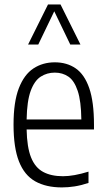

<svg xmlns="http://www.w3.org/2000/svg" viewBox="-20 -828 474 858"><path d="M256.5 9.5Q185.5 9.5 137.2 -17.8Q89 -45 64.8 -106.5Q40.5 -168 40.5 -271Q40.5 -372.5 64.2 -433.8Q88 -495 129.5 -522.2Q171 -549.5 225 -549.5Q279 -549.5 318.2 -522.5Q357.5 -495.5 378.8 -434.2Q400 -373 400 -270.5V-249.5H99Q100.5 -170 118.8 -124.5Q137 -79 172.8 -59.8Q208.5 -40.5 261.5 -40.5Q309.5 -40.5 375.5 -61V-10.5Q342 0.5 313.2 5Q284.5 9.5 256.5 9.5ZM225 -503.5Q190 -503.5 162 -485.5Q134 -467.5 117.2 -422Q100.5 -376.5 99 -294H343.5Q342.5 -376.5 327.2 -422Q312 -467.5 285.8 -485.5Q259.5 -503.5 225 -503.5ZM105.5 -629 194.5 -808H250.5L339.5 -629H294L222.5 -777.5L151 -629Z"/></svg>

Font: Encode Sans Condensed Condensed Light
Style: Regular
Weight: 300
Width: 3
Designer: Multiple Designers
Foundry: Impallari Type
Version: Version 3.000; ttfautohint (v1.8.3) -l 8 -r 50 -G 200 -x 14 